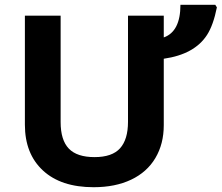

<svg xmlns="http://www.w3.org/2000/svg" viewBox="-20 -780 935 810"><path d="M741.2 -759.8H888.2L895 -749Q879.9 -673.8 853.5 -632.8Q800.8 -550.8 670.9 -532.2V-252Q670.9 -172.9 635.5 -113.3Q600.1 -53.7 533.2 -22Q466.3 9.8 375 9.8Q237.3 9.8 161.1 -60.8Q85 -131.3 85 -253.9V-713.9H235.8V-265.1Q235.8 -189 270.3 -153.1Q304.7 -117.2 378.9 -117.2Q453.1 -117.2 486.6 -154.5Q520 -191.9 520 -266.1V-713.9H670.9V-622.1Q741.2 -647 741.2 -759.8Z"/></svg>

Font: NotoSans-Bold
Style: Bold
Weight: 700
Designer: Monotype Design team
Foundry: Monotype Imaging Inc.
Version: Version 1.04